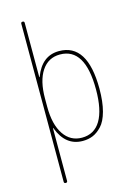

<svg xmlns="http://www.w3.org/2000/svg" viewBox="-142 -823 783 1115"><g transform="rotate(-15 250.0 -265.0)"><path d="M120.1 -285.2V-235.4Q120.1 -128.9 160.2 -69.3Q200.2 -9.8 269.5 -9.8Q343.8 -9.8 381.8 -73.2Q419.9 -136.7 419.9 -259.8Q419.9 -509.8 269.5 -509.8Q199.2 -509.8 159.7 -450.7Q120.1 -391.6 120.1 -285.2ZM99.6 210V-740.2Q99.6 -750 109.9 -750Q120.1 -750 120.1 -740.2V-414.1Q120.1 -413.1 121.1 -413.1Q123 -413.1 123 -415Q166 -530.3 269.5 -530.3Q439.5 -530.3 440.4 -259.8Q440.4 -179.7 425.3 -124Q410.2 -68.4 383.8 -40.5Q357.4 -12.7 330.1 -1.5Q302.7 9.8 269.5 9.8Q166 9.8 123 -105.5Q123 -107.4 121.1 -107.4Q120.1 -107.4 120.1 -106.4V210Q120.1 219.7 109.9 219.7Q99.6 219.7 99.6 210Z"/></g></svg>

Font: Rounded-X Mgen+ 1m thin
Style: Regular
Weight: 100
Designer: [Source Han Sans]
Ryoko NISHIZUKA  (kana & ideographs); Paul D. Hunt (Latin, Greek & Cyrillic); Wenlong ZHANG  (bopomofo
Version: Version 1.059.20150602